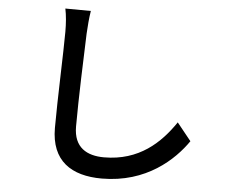

<svg xmlns="http://www.w3.org/2000/svg" viewBox="-55 -834 1111 945"><g transform="rotate(5 500.0 -361.0)"><path d="M230 -770C237 -737 240 -697 240 -656C240 -560 230 -320 230 -180C230 -17 331 48 481 48C702 48 835 -79 900 -173L830 -260C759 -155 656 -57 483 -57C399 -57 333 -92 333 -196C333 -333 341 -547 345 -656C347 -691 350 -733 356 -769L230 -770Z"/></g></svg>

Font: Noto Sans T Chinese Medium
Style: Regular
Weight: 500
Designer: Ryoko NISHIZUKA (kana & ideographs); Paul D. Hunt (Latin, Greek & Cyrillic); Wenlong ZHANG (bopomofo); Sandoll Communica
Foundry: Adobe Systems Incorporated
Version: Version 1.000;PS 1;hotconv 1.0.78;makeotf.lib2.5.61930